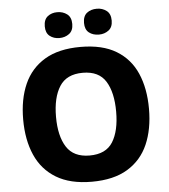

<svg xmlns="http://www.w3.org/2000/svg" viewBox="-61 -979 918 1043"><g transform="rotate(-5 398.0 -457.0)"><path d="M741 -358Q741 -247 705 -164.5Q669 -82 593 -36Q517 10 398 10Q280 10 204 -36Q128 -82 91.5 -165Q55 -248 55 -359Q55 -470 91.5 -552Q128 -634 204 -679.5Q280 -725 399 -725Q518 -725 593.5 -679.5Q669 -634 705 -551.5Q741 -469 741 -358ZM234 -358Q234 -253 272.5 -193Q311 -133 398 -133Q487 -133 524.5 -193Q562 -253 562 -358Q562 -463 524.5 -523.5Q487 -584 399 -584Q311 -584 272.5 -523.5Q234 -463 234 -358ZM216 -853Q216 -890 237.5 -907Q259 -924 290 -924Q321 -924 343.5 -907Q366 -890 366 -853Q366 -817 343.5 -800Q321 -783 290 -783Q259 -783 237.5 -800Q216 -817 216 -853ZM430 -853Q430 -890 451.5 -907Q473 -924 506 -924Q536 -924 558.5 -907Q581 -890 581 -853Q581 -817 558.5 -800Q536 -783 506 -783Q473 -783 451.5 -800Q430 -817 430 -853Z"/></g></svg>

Font: Noto Sans Gurmukhi UI ExtraBold
Style: Regular
Weight: 800
Designer: Jelle Bosma - Monotype Design Team
Foundry: Monotype Imaging Inc.
Version: Version 2.004; ttfautohint (v1.8.4.7-5d5b)